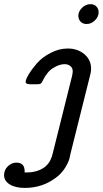

<svg xmlns="http://www.w3.org/2000/svg" viewBox="-54 -714 500 934"><path d="M-34.2 138.2Q-34.2 112.3 -15.6 94.7Q2.9 77.1 25.9 77.1Q65.9 77.1 65.9 119.1V125H66.9Q90.8 125 103 123Q187 109.9 203.1 29.8L295.9 -341.8Q299.8 -357.9 299.8 -367.2Q299.8 -383.3 288.3 -392.6Q276.9 -401.9 259.8 -401.9Q235.8 -401.9 205.8 -384Q175.8 -366.2 154.8 -323.2Q148.9 -310.1 144 -307.1Q139.2 -304.2 127.9 -304.2H92.8Q70.8 -304.2 70.8 -315.9Q70.8 -327.1 85.9 -352.5Q101.1 -377.9 126 -406.5Q150.9 -435.1 191.9 -456.5Q232.9 -478 275.9 -478Q323.7 -478 356.4 -450.4Q389.2 -422.9 389.2 -378.9Q389.2 -362.8 379.9 -330.1L288.1 37.1Q288.1 38.1 286.6 44.4Q285.2 50.8 284.2 55.4Q283.2 60.1 280 68.6Q276.9 77.1 273.4 83.5Q270 89.8 264.4 99.4Q258.8 108.9 252.4 116.9Q246.1 125 236.6 134.5Q227.1 144 215.8 151.9Q151.9 199.7 67.9 200.2Q21 200.2 -6.6 183.1Q-34.2 166 -34.2 138.2ZM327.1 -637.2Q327.1 -658.2 345 -676Q362.8 -693.8 386.2 -693.8Q404.3 -693.8 415 -682.4Q425.8 -670.9 425.8 -653.8Q425.8 -632.8 408 -615Q390.1 -597.2 367.2 -597.2Q349.1 -597.2 338.1 -608.6Q327.1 -620.1 327.1 -637.2Z"/></svg>

Font: CMU Concrete
Style: BoldItalic
Weight: 700
Italic angle: -14.04°
Version: Version 0.7.0